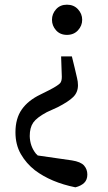

<svg xmlns="http://www.w3.org/2000/svg" viewBox="-20 -557 463 820"><path d="M219.5 -517.5Q237 -537 266 -537Q295 -537 313 -517.5Q331 -498 331 -472.5Q331 -447 313 -427.5Q295 -408 266 -408Q237 -408 219.5 -427.5Q202 -447 202 -472.5Q202 -498 219.5 -517.5ZM46 8Q46 -51 73 -89.5Q100 -128 152 -153L190 -172Q225 -190 236 -201Q244 -209 244 -229Q244 -231 241 -316H287L299 -267Q305 -240 309 -224Q313 -208 313 -193Q313 -163 293 -143Q273 -123 226 -99L180 -78Q137 -55 122 -33.5Q107 -12 107 24Q108 68 134 100Q138 103 141 107L287 128Q325 134 339 150Q353 166 353 188.5Q353 211 339.5 224Q326 237 302 243Q198 222 129 170Q92 141 69 101Q46 61 46 8Z"/></svg>

Font: Early Summer Mincho Screen
Style: Regular
Weight: 400
Designer: GuiWonder
Version: Version 1.002